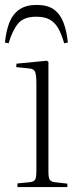

<svg xmlns="http://www.w3.org/2000/svg" viewBox="-23 -761 331 781"><path d="M48 0V-15L99 -20Q115 -22 120 -30.5Q125 -39 125 -65V-421Q125 -459 119 -470.5Q113 -482 92 -483L43 -488L44 -502L168 -514L174 -509V-63Q174 -39 179 -30.5Q184 -22 199 -20L251 -14V0ZM126 -741Q170 -741 195.5 -723Q221 -705 234.5 -671Q248 -637 253 -588L238 -585Q227 -623 213.5 -646.5Q200 -670 179 -681.5Q158 -693 124 -693Q73 -693 50 -664.5Q27 -636 12 -585L-3 -588Q2 -636 15.5 -670Q29 -704 56 -722.5Q83 -741 126 -741Z"/></svg>

Font: Literata 60pt ExtraLight
Style: Regular
Weight: 250
Designer: Latin by Veronika Burian and Jose Scaglione. Greek by Irene Vlachou. Cyrillic by Vera Evstafieva.
Foundry: TypeTogether
Version: Version 3.103;gftools[0.9.29]